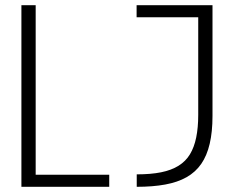

<svg xmlns="http://www.w3.org/2000/svg" viewBox="-20 -720 890 740"><path d="M62.5 0V-700H117.5V-46.5H401V0ZM507 0V-48Q561.5 -48 601 -56Q640.5 -64 668.2 -81.2Q696 -98.5 712.2 -125.5Q728.5 -152.5 736.2 -190.2Q744 -228 744 -277V-653.5H506.5V-700H799V-273Q799 -211.5 788.2 -165.8Q777.5 -120 755.5 -88.2Q733.5 -56.5 699 -37Q664.5 -17.5 616.8 -8.8Q569 0 507 0Z"/></svg>

Font: Trispace Thin ExtraLight
Style: Regular
Weight: 250
Version: Version 1.210